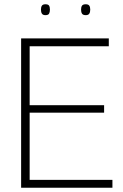

<svg xmlns="http://www.w3.org/2000/svg" viewBox="-20 -880 575 900"><path d="M79 0V-700H490V-663H119V-387H468V-352H119V-37H507V0ZM382 -809Q369 -809 364.5 -816Q360 -823 360 -835Q360 -847 364.5 -853.5Q369 -860 382 -860Q394 -860 398.5 -853.5Q403 -847 403 -835Q403 -823 398.5 -816Q394 -809 382 -809ZM193 -809Q181 -809 176.5 -816Q172 -823 172 -835Q172 -847 176.5 -853.5Q181 -860 193 -860Q206 -860 210 -853.5Q214 -847 214 -835Q214 -823 210 -816Q206 -809 193 -809Z"/></svg>

Font: Georama ExtraLight
Style: Regular
Weight: 250
Version: Version 1.001